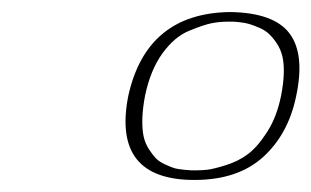

<svg xmlns="http://www.w3.org/2000/svg" viewBox="-20 -751 517 319"><path d="M221 -592Q217 -571 216.5 -554Q216 -537 218.5 -525Q221 -513 227.5 -503Q234 -493 239.5 -487.5Q245 -482 255 -477.5Q265 -473 270 -471.5Q275 -470 285.5 -469Q296 -468 297.5 -468Q299 -468 306 -468Q315 -468 324.5 -469Q334 -470 355 -476.5Q376 -483 392 -495Q408 -507 424 -532Q440 -557 447 -592Q451 -612 451.5 -629Q452 -646 449 -658Q446 -670 439.5 -679.5Q433 -689 426.5 -695Q420 -701 410.5 -705Q401 -709 394.5 -711Q388 -713 379 -714Q370 -715 366.5 -715Q363 -715 358 -715Q345 -715 332 -712.5Q319 -710 294.5 -700Q270 -690 250 -662.5Q230 -635 221 -592ZM362 -731Q435 -730 461 -695.5Q487 -661 472 -591Q459 -528 417 -490Q375 -452 303 -452Q166 -452 193 -591Q223 -729 362 -731Z"/></svg>

Font: Afta serif
Style: Italic
Weight: 400
Italic angle: -12°
Designer: parq.ink
Foundry: Oriol Esparraguera Font
Version: Version 1.000